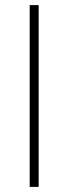

<svg xmlns="http://www.w3.org/2000/svg" viewBox="-20 -730 267 750"><path d="M96 0V-710H131V0Z"/></svg>

Font: Raleway ExtraLight
Style: Regular
Weight: 200
Designer: Matt McInerney, Pablo Impallari, Rodrigo Fuenzalida
Foundry: Matt McInerney, Pablo Impallari, Rodrigo Fuenzalida
Version: Version 4.026